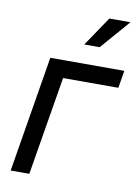

<svg xmlns="http://www.w3.org/2000/svg" viewBox="-85 -806 620 862"><g transform="rotate(10 225.0 -374.5)"><path d="M449.7 -529.3 436.5 -449.7H184.6L109.9 0H24.9L112.3 -529.3ZM252 -614.7 342.8 -749H439L322.3 -614.7Z"/></g></svg>

Font: Inter 24pt
Style: Italic
Weight: 400
Italic angle: -9.3988°
Designer: Rasmus Andersson
Foundry: rsms
Version: Version 4.001;git-66647c0bb